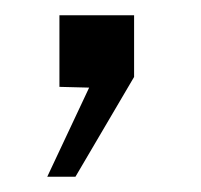

<svg xmlns="http://www.w3.org/2000/svg" viewBox="-20 -114 264 252"><path d="M42 118H79L156 -13V-94H58V0L97 1Z"/></svg>

Font: United Sans ExtraLight
Style: Regular
Weight: 200
Designer: Pablo Impallari, Rodrigo Fuenzalida (Modified by Dan O. Williams)
Version: Version 1.000;PS 001.000;hotconv 1.0.88;makeotf.lib2.5.64775